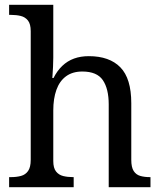

<svg xmlns="http://www.w3.org/2000/svg" viewBox="-20 -780 675 800"><path d="M18 0V-42H26Q49 -42 67.5 -47Q86 -52 97 -67.5Q108 -83 108 -114V-650Q108 -680 96.5 -694.5Q85 -709 66.5 -713.5Q48 -718 26 -718H18V-760H202V-540Q202 -522 201 -502.5Q200 -483 199 -469Q198 -455 198 -455H203Q218 -485 239.5 -505.5Q261 -526 288.5 -536Q316 -546 350 -546Q436 -546 481.5 -499.5Q527 -453 527 -350V-114Q527 -83 537 -67.5Q547 -52 564.5 -47Q582 -42 604 -42H607V0H433V-345Q433 -410 408.5 -446Q384 -482 323 -482Q282 -482 255 -462Q228 -442 215 -405.5Q202 -369 202 -320V-109Q202 -80 213.5 -65.5Q225 -51 243.5 -46.5Q262 -42 284 -42H287V0Z"/></svg>

Font: Noto Serif Lao
Style: Regular
Weight: 400
Designer: Monotype Design Team
Foundry: Monotype Imaging Inc.
Version: Version 2.003